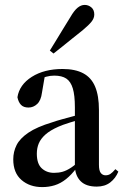

<svg xmlns="http://www.w3.org/2000/svg" viewBox="-20 -749 509 782"><path d="M152 13Q101 13 67.5 -16Q34 -45 34 -100Q34 -131 47.5 -158Q61 -185 95.5 -208.5Q130 -232 193 -251Q210 -257 232 -263Q254 -269 281.5 -276.5Q309 -284 339 -291V-273Q294 -259 263.5 -249.5Q233 -240 218 -233Q184 -218 165 -201Q146 -184 138 -165Q130 -146 130 -123Q130 -82 150 -63.5Q170 -45 200 -45Q219 -45 235 -49.5Q251 -54 270 -66.5Q289 -79 314 -104L322 -65H292Q271 -37 249 -19.5Q227 -2 203 5.5Q179 13 152 13ZM374 11Q331 11 309 -10.5Q287 -32 285 -70V-73V-312Q285 -361 276.5 -389Q268 -417 250 -429Q232 -441 201 -441Q184 -441 168 -436.5Q152 -432 135 -426L164 -448L151 -372Q147 -340 131.5 -325.5Q116 -311 96 -311Q76 -311 65.5 -322Q55 -333 51 -353Q59 -404 109.5 -436Q160 -468 235 -468Q286 -468 319 -450.5Q352 -433 367.5 -396Q383 -359 383 -301V-78Q383 -54 390.5 -44.5Q398 -35 410 -35Q421 -35 429.5 -40.5Q438 -46 450 -60L462 -50Q451 -23 429 -6Q407 11 374 11ZM183 -543Q194 -561 207 -582Q220 -603 235 -628Q250 -653 267 -680Q282 -706 296 -717.5Q310 -729 325 -729Q340 -729 352 -719Q364 -709 364 -690Q364 -675 353 -661Q342 -647 318 -627Q294 -608 273 -591Q252 -574 234 -559.5Q216 -545 198 -531Z"/></svg>

Font: Source Serif 4 60pt SemiBold
Style: Regular
Weight: 600
Version: Version 4.004;hotconv 1.0.116;makeotfexe 2.5.65601